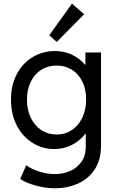

<svg xmlns="http://www.w3.org/2000/svg" viewBox="-20 -800 630 1033"><path d="M88.9 163.1 121.1 88.9Q147 108.4 189.7 122.6Q232.4 136.7 275.4 136.7Q316.4 136.7 354.5 121.1Q392.6 105.5 417 72.3Q441.4 39.1 441.4 -11.7V-80.1H439.5Q408.2 -41 365 -19.5Q321.8 2 271.5 2Q209 2 155.8 -30.8Q102.5 -63.5 70.8 -124Q39.1 -184.6 39.1 -263.7Q39.1 -343.3 71.3 -402.8Q103.5 -462.4 157.5 -493.9Q211.4 -525.4 275.4 -525.4Q324.2 -525.4 365.7 -506.3Q407.2 -487.3 437 -452.1H439.5V-517.6H523.4V-15.6Q523.4 61 488.8 112.5Q454.1 164.1 397.9 188.5Q341.8 212.9 277.3 212.9Q224.1 212.9 172.4 198.5Q120.6 184.1 88.9 163.1ZM443.4 -265.6Q443.4 -319.8 423.1 -361.1Q402.8 -402.3 366.9 -424.8Q331.1 -447.3 285.2 -447.3Q237.8 -447.3 201.4 -424.1Q165 -400.9 145 -359.1Q125 -317.4 125 -263.7Q125 -209.5 145.5 -166.7Q166 -124 202.4 -100.1Q238.8 -76.2 285.2 -76.2Q330.6 -76.2 366.7 -100.3Q402.8 -124.5 423.1 -167.7Q443.4 -210.9 443.4 -265.6ZM245.1 -610.4 367.2 -780.3 432.6 -723.6 285.2 -574.2Z"/></svg>

Font: Reddit Sans Strawberry
Style: Regular
Weight: 400
Designer: Stephen Hutchings
Foundry: Reddit
Version: Version 1.013